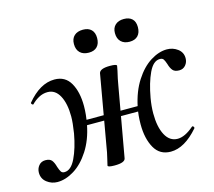

<svg xmlns="http://www.w3.org/2000/svg" viewBox="-99 -673 882 792"><g transform="rotate(-15 342.5 -277.0)"><path d="M-11 -44Q-11 -61 -0.5 -74Q10 -87 28 -87Q47 -87 55 -77Q63 -67 68 -48Q73 -33 77.5 -26Q82 -19 92 -19Q120 -19 140 -60.5Q160 -102 171 -163Q178 -207 178 -234Q178 -289 160 -322.5Q142 -356 109 -356Q89 -356 71 -346Q53 -336 41 -323L39 -322Q36 -322 33.5 -325.5Q31 -329 32 -331Q88 -399 150 -399Q196 -399 218 -360.5Q240 -322 240 -262Q240 -226 232 -184Q220 -122 191 -77Q162 -32 125.5 -9.5Q89 13 54 13Q29 13 9 -2.5Q-11 -18 -11 -44ZM270 1Q271 -5 277 -29Q283 -53 286 -74L339 -376Q344 -394 386 -394Q415 -394 415 -387L411 -366Q403 -333 399 -308L346 -10Q343 8 299 8Q270 8 270 1ZM193 -204H499L495 -182H189ZM446 -128Q446 -167 453 -201Q466 -264 495 -309Q524 -354 560 -376.5Q596 -399 630 -399Q656 -399 676 -384Q696 -369 696 -344Q696 -327 685.5 -314.5Q675 -302 658 -302Q639 -302 630.5 -312Q622 -322 617 -340Q612 -355 607.5 -361.5Q603 -368 592 -368Q564 -368 544.5 -326.5Q525 -285 514 -223Q508 -189 508 -158Q508 -100 526.5 -65.5Q545 -31 579 -31Q610 -31 648 -64L650 -65Q653 -65 655.5 -61.5Q658 -58 656 -55Q597 13 538 13Q491 13 468.5 -27Q446 -67 446 -128ZM266 -519Q266 -542 279.5 -554.5Q293 -567 317 -567Q340 -567 352.5 -554.5Q365 -542 365 -519Q365 -495 352.5 -482Q340 -469 317 -469Q293 -469 279.5 -482Q266 -495 266 -519ZM441 -519Q441 -541 454.5 -553.5Q468 -566 491 -566Q514 -566 526.5 -554Q539 -542 539 -519Q539 -495 526.5 -482Q514 -469 491 -469Q468 -469 454.5 -482Q441 -495 441 -519Z"/></g></svg>

Font: Cormorant Infant SemiBold
Style: Italic
Weight: 600
Italic angle: -10°
Designer: Christian Thalmann (Catharsis Fonts)
Foundry: Catharsis Fonts
Version: Version 4.000